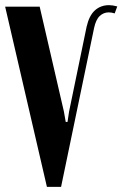

<svg xmlns="http://www.w3.org/2000/svg" viewBox="-30 -725 475 745"><path d="M218 -292 225 -252H232L238 -292L306 -621Q316 -665 338.5 -685Q361 -705 393 -705Q407 -705 425 -700L415 -673Q409 -675 403 -676Q397 -677 392 -677Q372 -677 357 -663Q342 -649 335 -616L207 0H152L-10 -699H124Z"/></svg>

Font: Moniqa Black Heading
Style: Regular
Weight: 900
Designer: Rajesh Rajput
Foundry: Rajesh Rajput
Version: Version 1.000